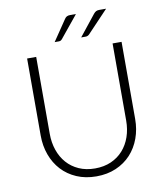

<svg xmlns="http://www.w3.org/2000/svg" viewBox="-97 -984 921 1073"><g transform="rotate(-10 363.5 -448.0)"><path d="M363.5 -36.5Q414.5 -36.5 454.8 -54.2Q495 -72 523 -103.5Q551 -135 565.8 -177.8Q580.5 -220.5 580.5 -270V-707.5H631.5V-270Q631.5 -211.5 613 -160.8Q594.5 -110 559.8 -72.2Q525 -34.5 475.2 -13Q425.5 8.5 363.5 8.5Q301.5 8.5 251.8 -13Q202 -34.5 167.2 -72.2Q132.5 -110 114 -160.8Q95.5 -211.5 95.5 -270V-707.5H147V-270.5Q147 -221 161.8 -178.2Q176.5 -135.5 204.2 -104Q232 -72.5 272.2 -54.5Q312.5 -36.5 363.5 -36.5ZM407.5 -905 305 -779.5Q301 -775 296.8 -773Q292.5 -771 286.5 -771H263L343 -889Q348.5 -897.5 355.8 -901.2Q363 -905 375 -905ZM578.5 -905 459.5 -779.5Q450.5 -771 439.5 -771H413.5L507.5 -889Q514.5 -897.5 521.5 -901.2Q528.5 -905 540.5 -905Z"/></g></svg>

Font: LatoLatin Light
Style: Regular
Weight: 300
Designer: Lukasz Dziedzic with Adam Twardoch and Botio Nikoltchev
Foundry: tyPoland Lukasz Dziedzic
Version: Version 2.015; 2015-08-06; http://www.latofonts.com/